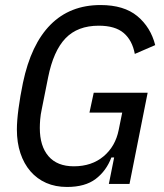

<svg xmlns="http://www.w3.org/2000/svg" viewBox="-20 -730 650 762"><path d="M433 -105H422Q402 -52 360 -20Q318 12 246 12Q200 12 163.5 -4Q127 -20 101 -50Q75 -80 61 -122Q47 -164 47 -216Q47 -250 53.5 -299Q60 -348 71 -401Q103 -554 180.5 -632Q258 -710 379 -710Q472 -710 525 -666Q578 -622 596 -551L515 -516Q505 -570 471 -599Q437 -628 372 -628Q288 -628 240 -578Q192 -528 171 -423L146 -298Q141 -275 139.5 -256Q138 -237 138 -222Q138 -150 172.5 -110Q207 -70 273 -70Q344 -70 391 -109.5Q438 -149 451 -214L465 -283H335L352 -362H566L494 0H412Z"/></svg>

Font: IBM Plex Sans Condensed Text
Style: Italic
Weight: 450
Width: 3
Italic angle: -11°
Designer: Mike Abbink, Paul van der Laan, Pieter van Rosmalen
Foundry: Bold Monday
Version: Version 1.1